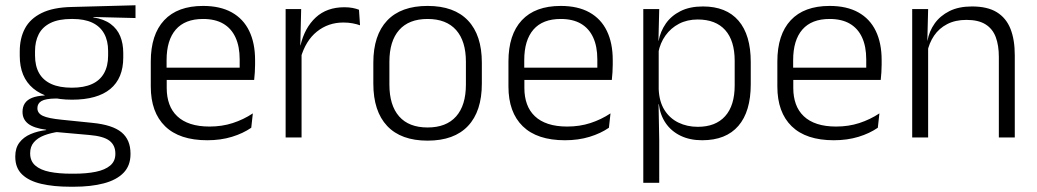

<svg xmlns="http://www.w3.org/2000/svg" viewBox="-20 -522 3938 729"><path d="M253.5 -143.5Q157.5 -143.5 106.2 -186.2Q55 -229 55 -310V-327Q55 -377 74.8 -414Q94.5 -451 138 -472.5Q181.5 -494 252 -495.5L494.5 -502V-453.5L334.5 -457.5V-456Q375 -449.5 400 -431Q425 -412.5 436.5 -384.5Q448 -356.5 448 -320.5V-303.5Q448 -225 398.8 -184.2Q349.5 -143.5 253.5 -143.5ZM250.5 137.5H261Q309 137.5 344 130.2Q379 123 398.5 106.5Q418 90 418 62.5V61Q418 29.5 395.5 12.2Q373 -5 319 -9.5L184 -21.5L205 -22Q172.5 -17.5 147.8 -8Q123 1.5 108.8 18Q94.5 34.5 94.5 59.5V60.5Q94.5 89.5 114 106.5Q133.5 123.5 168.5 130.5Q203.5 137.5 250.5 137.5ZM247 187Q183.5 187 136.5 176Q89.5 165 63.8 140.2Q38 115.5 38 73.5V71.5Q38 40 53.8 19.2Q69.5 -1.5 96.5 -13Q123.5 -24.5 155.5 -28L155 -29.5Q108.5 -35.5 87 -52.2Q65.5 -69 65.5 -97V-97.5Q65.5 -116 74.2 -129.5Q83 -143 101.5 -150.5Q120 -158 149.5 -159.5V-168.5L230 -147L192 -148Q152.5 -147.5 137.2 -138.2Q122 -129 122 -111.5V-111Q122 -92 142.5 -82.2Q163 -72.5 213.5 -67.5L331 -55.5Q407 -48 441.2 -19.8Q475.5 8.5 475.5 61V63Q475.5 107 449 134.2Q422.5 161.5 374 174.2Q325.5 187 260 187ZM253 -189Q298.5 -189 329 -202.8Q359.5 -216.5 375 -244Q390.5 -271.5 390.5 -311V-328.5Q390.5 -367.5 375.2 -394.8Q360 -422 330.2 -436Q300.5 -450 255.5 -450H252Q202.5 -450 171.8 -434.8Q141 -419.5 127 -392Q113 -364.5 113 -328V-311.5Q113 -271.5 128.5 -244.2Q144 -217 175 -203Q206 -189 253 -189Z M767 10.5Q661.5 10.5 607 -42.5Q552.5 -95.5 552.5 -193.5V-288.5Q552.5 -390.5 603.2 -445Q654 -499.5 751 -499.5Q816 -499.5 860 -475Q904 -450.5 926.2 -404.5Q948.5 -358.5 948.5 -294V-276.5Q948.5 -262 947.5 -247.5Q946.5 -233 945 -218.5H889Q890 -240.5 890 -260.2Q890 -280 890 -296.5Q890 -345.5 874.2 -379.8Q858.5 -414 827.8 -432Q797 -450 751 -450Q682.5 -450 647.5 -409.8Q612.5 -369.5 612.5 -293.5V-246L613 -238V-187.5Q613 -154 622.8 -127Q632.5 -100 652.8 -80.8Q673 -61.5 703.8 -51.5Q734.5 -41.5 775.5 -41.5Q823 -41.5 863.8 -54.8Q904.5 -68 940 -91.5L934 -37Q903 -15.5 860.5 -2.5Q818 10.5 767 10.5ZM584 -218.5V-265H931.5V-218.5Z M1121.5 -301.5 1106 -348 1121 -350Q1137 -417 1179 -455.8Q1221 -494.5 1287.5 -494.5Q1305 -494.5 1319 -491.8Q1333 -489 1343 -485L1347 -426Q1334.5 -430.5 1318.5 -433.5Q1302.5 -436.5 1283.5 -436.5Q1226.5 -436.5 1183.5 -402.2Q1140.5 -368 1121.5 -301.5ZM1064.5 0V-487.5H1123.5L1120 -341L1125 -336V0Z M1603.5 12Q1502.5 12 1450 -43.8Q1397.5 -99.5 1397.5 -204.5V-284Q1397.5 -388.5 1450 -444Q1502.5 -499.5 1603.5 -499.5Q1704.5 -499.5 1757 -444Q1809.5 -388.5 1809.5 -284V-204.5Q1809.5 -99.5 1757 -43.8Q1704.5 12 1603.5 12ZM1603.5 -38Q1674.5 -38 1711.8 -80Q1749 -122 1749 -201V-287.5Q1749 -366 1711.8 -408Q1674.5 -450 1603.5 -450Q1532.5 -450 1495.5 -408Q1458.5 -366 1458.5 -287.5V-201Q1458.5 -122 1495.5 -80Q1532.5 -38 1603.5 -38Z M2125 10.5Q2019.5 10.5 1965 -42.5Q1910.5 -95.5 1910.5 -193.5V-288.5Q1910.5 -390.5 1961.2 -445Q2012 -499.5 2109 -499.5Q2174 -499.5 2218 -475Q2262 -450.5 2284.2 -404.5Q2306.5 -358.5 2306.5 -294V-276.5Q2306.5 -262 2305.5 -247.5Q2304.5 -233 2303 -218.5H2247Q2248 -240.5 2248 -260.2Q2248 -280 2248 -296.5Q2248 -345.5 2232.2 -379.8Q2216.5 -414 2185.8 -432Q2155 -450 2109 -450Q2040.5 -450 2005.5 -409.8Q1970.5 -369.5 1970.5 -293.5V-246L1971 -238V-187.5Q1971 -154 1980.8 -127Q1990.5 -100 2010.8 -80.8Q2031 -61.5 2061.8 -51.5Q2092.5 -41.5 2133.5 -41.5Q2181 -41.5 2221.8 -54.8Q2262.5 -68 2298 -91.5L2292 -37Q2261 -15.5 2218.5 -2.5Q2176 10.5 2125 10.5ZM1942 -218.5V-265H2289.5V-218.5Z M2646 10.5Q2599.5 10.5 2564.2 -6.5Q2529 -23.5 2507.8 -54.2Q2486.5 -85 2481.5 -126.5H2461.5L2481 -183Q2483 -136 2503 -104.2Q2523 -72.5 2556 -56.5Q2589 -40.5 2629.5 -40.5Q2697 -40.5 2733.2 -80.8Q2769.5 -121 2769.5 -198V-291Q2769.5 -367.5 2733.5 -407.8Q2697.5 -448 2629 -448Q2589.5 -448 2558.2 -431.8Q2527 -415.5 2506.8 -387.2Q2486.5 -359 2479.5 -322L2463 -366.5H2480.5Q2487.5 -403 2508 -432.5Q2528.5 -462 2563.8 -479.8Q2599 -497.5 2649 -497.5Q2737.5 -497.5 2784 -443.5Q2830.5 -389.5 2830.5 -286.5V-202Q2830.5 -98.5 2783.5 -44Q2736.5 10.5 2646 10.5ZM2422.5 172V-487.5H2483L2480 -366L2481 -346V-139.5L2480.5 -125.5L2483 9V172Z M3146 10.5Q3040.5 10.5 2986 -42.5Q2931.5 -95.5 2931.5 -193.5V-288.5Q2931.5 -390.5 2982.2 -445Q3033 -499.5 3130 -499.5Q3195 -499.5 3239 -475Q3283 -450.5 3305.2 -404.5Q3327.5 -358.5 3327.5 -294V-276.5Q3327.5 -262 3326.5 -247.5Q3325.5 -233 3324 -218.5H3268Q3269 -240.5 3269 -260.2Q3269 -280 3269 -296.5Q3269 -345.5 3253.2 -379.8Q3237.5 -414 3206.8 -432Q3176 -450 3130 -450Q3061.5 -450 3026.5 -409.8Q2991.5 -369.5 2991.5 -293.5V-246L2992 -238V-187.5Q2992 -154 3001.8 -127Q3011.5 -100 3031.8 -80.8Q3052 -61.5 3082.8 -51.5Q3113.5 -41.5 3154.5 -41.5Q3202 -41.5 3242.8 -54.8Q3283.5 -68 3319 -91.5L3313 -37Q3282 -15.5 3239.5 -2.5Q3197 10.5 3146 10.5ZM2963 -218.5V-265H3310.5V-218.5Z M3772.5 0V-306Q3772.5 -349.5 3760.8 -381Q3749 -412.5 3722 -429.5Q3695 -446.5 3649.5 -446.5Q3607.5 -446.5 3576.5 -430.5Q3545.5 -414.5 3526.5 -386.5Q3507.5 -358.5 3500.5 -322.5L3488 -367.5H3501.5Q3508 -403.5 3528.8 -432.8Q3549.5 -462 3584.8 -479.8Q3620 -497.5 3670.5 -497.5Q3729.5 -497.5 3765 -475.5Q3800.5 -453.5 3816.8 -412.2Q3833 -371 3833 -312V0ZM3443.5 0V-487.5H3504L3501 -367L3504 -364V0Z"/></svg>

Font: Anek Gurmukhi Light
Style: Regular
Weight: 300
Designer: Sarang Kulkarni (Gurmukhi), Yesha Goshar (Latin)
Foundry: Ek Type
Version: Version 1.003